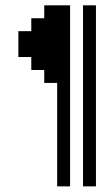

<svg xmlns="http://www.w3.org/2000/svg" viewBox="-20 -591 373 707"><path d="M190.5 -571.4H238.1V-523.8H190.5ZM142.9 -523.8H190.5V-476.2H142.9ZM95.2 -476.2H142.9V-428.6H95.2ZM95.2 -381H142.9V-333.3H95.2ZM142.9 -333.3H190.5V-285.7H142.9ZM190.5 -285.7H238.1V-238.1H190.5ZM190.5 -333.3H238.1V-285.7H190.5ZM190.5 -381H238.1V-333.3H190.5ZM190.5 -428.6H238.1V-381H190.5ZM190.5 -476.2H238.1V-428.6H190.5ZM190.5 -523.8H238.1V-476.2H190.5ZM142.9 -476.2H190.5V-428.6H142.9ZM142.9 -428.6H190.5V-381H142.9ZM142.9 -381H190.5V-333.3H142.9ZM95.2 -428.6H142.9V-381H95.2ZM190.5 -238.1H238.1V-190.5H190.5ZM190.5 -190.5H238.1V-142.9H190.5ZM190.5 -142.9H238.1V-95.2H190.5ZM190.5 -95.2H238.1V-47.6H190.5ZM190.5 -47.6H238.1V0H190.5ZM190.5 0H238.1V47.6H190.5ZM190.5 47.6H238.1V95.2H190.5ZM285.7 -571.4H333.3V-523.8H285.7ZM285.7 -523.8H333.3V-476.2H285.7ZM285.7 -476.2H333.3V-428.6H285.7ZM285.7 -428.6H333.3V-381H285.7ZM285.7 -381H333.3V-333.3H285.7ZM285.7 -333.3H333.3V-285.7H285.7ZM285.7 -285.7H333.3V-238.1H285.7ZM285.7 -238.1H333.3V-190.5H285.7ZM285.7 -190.5H333.3V-142.9H285.7ZM285.7 -142.9H333.3V-95.2H285.7ZM285.7 -95.2H333.3V-47.6H285.7ZM285.7 -47.6H333.3V0H285.7ZM285.7 0H333.3V47.6H285.7ZM285.7 47.6H333.3V95.2H285.7ZM142.9 -571.4H190.5V-523.8H142.9ZM95.2 -523.8H142.9V-476.2H95.2ZM47.6 -476.2H95.2V-428.6H47.6ZM47.6 -428.6H95.2V-381H47.6Z"/></svg>

Font: Jacquard 12
Style: Regular
Weight: 400
Designer: Sarah Cadigan-Fried
Version: Version 1.000; ttfautohint (v1.8.4.7-5d5b)